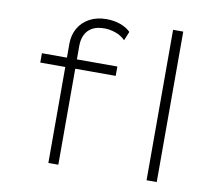

<svg xmlns="http://www.w3.org/2000/svg" viewBox="-81 -835 1051 930"><g transform="rotate(10 445.0 -370.0)"><path d="M214 0V-587Q214 -629 233 -662.5Q252 -696 287.5 -715.5Q323 -735 371 -735Q408 -735 439 -724Q470 -713 490 -693L472 -649Q451 -670 423 -679.5Q395 -689 369 -689Q331 -689 308 -675.5Q285 -662 274 -638.5Q263 -615 263 -586V0H245Q235 0 228.5 0Q222 0 214 0ZM91 -472V-518H462V-472ZM697 0V-740H747V0Z"/></g></svg>

Font: Lexend Giga ExtraLight
Style: Regular
Weight: 250
Version: Version 1.007